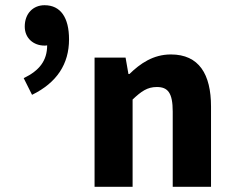

<svg xmlns="http://www.w3.org/2000/svg" viewBox="-20 -717 892 737"><path d="M151 -697C107 -697 75 -665 75 -615C75 -570 109 -542 151 -542C154 -542 158 -542 161 -543C161 -484 131 -446 71 -417L103 -353C199 -400 245 -472 245 -566C245 -649 213 -697 151 -697ZM636 -508C568 -508 518 -473 477 -433H473L462 -496H343V0H489V-335C522 -366 545 -383 582 -383C624 -383 643 -361 643 -289V0H790V-308C790 -432 744 -508 636 -508Z"/></svg>

Font: Cambridge Sans Bold
Style: Regular
Weight: 700
Version: Version 2.020;PS 002.020;hotconv 1.0.88;makeotf.lib2.5.64775